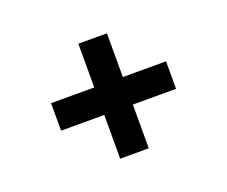

<svg xmlns="http://www.w3.org/2000/svg" viewBox="-78 -678 777 656"><g transform="rotate(-20 310.0 -350.0)"><path d="M101 -400V-300H258V-141H362V-300H519V-400H362V-559H258V-400Z"/></g></svg>

Font: Space Text SemiBold
Style: Regular
Weight: 600
Designer: Florian Karsten (Space Text), Colophon Foundry (Space Mono)
Foundry: Florian Karsten
Version: Version 1.003;PS 001.003;hotconv 1.0.88;makeotf.lib2.5.64775